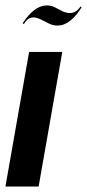

<svg xmlns="http://www.w3.org/2000/svg" viewBox="-36 -686 320 706"><path d="M193 -495 106 0H-16L71 -495ZM52 -598 47 -600Q90 -666 136 -666Q151 -666 164 -660L195 -644Q209 -638 221 -638Q244 -638 260 -662L264 -659Q222 -592 176 -592Q159 -592 145 -599L125 -609Q110 -617 102 -619.5Q94 -622 87 -622Q77 -622 69 -617Q61 -612 52 -598Z"/></svg>

Font: Moniqa Black Ita Display
Style: Italic
Weight: 900
Italic angle: -10°
Designer: Rajesh Rajput
Foundry: Rajesh Rajput
Version: Version 1.000